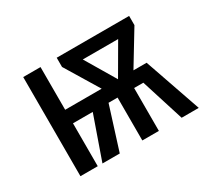

<svg xmlns="http://www.w3.org/2000/svg" viewBox="-109 -706 964 884"><g transform="rotate(-30 373.0 -263.5)"><path d="M721 0H630L558 -228H509V0H421V-228H373L301 0H209L289 -228H184V0H92V-527H184V-300H378L270 -478V-527H655V-478L547 -300H617ZM465 -300 558 -460H370Z"/></g></svg>

Font: FiraGO
Style: Regular
Weight: 400
Designer: bBox Type
Foundry: bBox Type GmbH
Version: Version 1.001;April 20, 2020;FontCreator 12.0.0.2555 64-bit